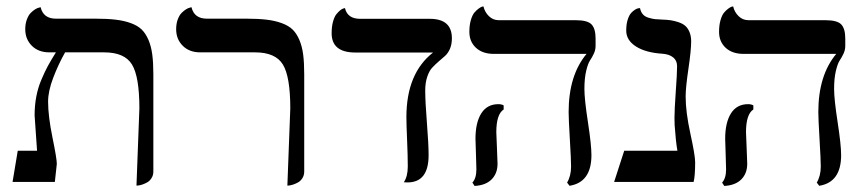

<svg xmlns="http://www.w3.org/2000/svg" viewBox="-20 -580 2757 612"><path d="M415 11.7 424.3 -234.4Q424.3 -335.9 400.6 -374.5Q377 -413.1 312 -413.1H187.5Q166 -375 149.7 -332.3Q133.3 -289.6 133.3 -255.9Q133.3 -210 147.2 -142.1Q161.1 -74.2 161.1 -57.6L154.8 0H20L36.6 -99.6H98.1Q90.3 -211.9 90.3 -212.4Q90.3 -243.7 95.7 -272.2Q101.1 -300.8 112.1 -326.4Q123 -352.1 132.8 -370.1Q142.6 -388.2 158.2 -413.1H137.2Q102.5 -413.1 81.5 -434.1Q60.5 -455.1 60.5 -486.8Q60.5 -504.4 65.7 -518.1Q70.8 -531.7 77.9 -538.8Q85 -545.9 92 -550.3Q99.1 -554.7 104.5 -555.7L109.4 -557.1Q118.2 -520.5 158.2 -520.5H284.2Q321.8 -520.5 348.6 -517.3Q375.5 -514.2 397 -506.3Q418.5 -498.5 431.4 -486.1Q444.3 -473.6 453.1 -453.1Q461.9 -432.6 465.3 -406.5Q468.8 -380.4 468.8 -343.8V-33.2Q468.8 -21.5 463.1 -12.5Q457.5 -3.4 449.7 1Q441.9 5.4 434.1 8.1Q426.3 10.7 420.9 11.2Z M896 11.7 905.3 -234.4Q905.3 -335.9 881.6 -374.5Q857.9 -413.1 793 -413.1H618.2Q583.5 -413.1 562.5 -434.1Q541.5 -455.1 541.5 -486.8Q541.5 -504.4 546.6 -518.1Q551.8 -531.7 558.8 -538.8Q565.9 -545.9 573 -550.3Q580.1 -554.7 585.4 -555.7L590.3 -557.1Q599.1 -520.5 639.2 -520.5H765.1Q802.7 -520.5 829.6 -517.3Q856.4 -514.2 877.9 -506.3Q899.4 -498.5 912.4 -486.1Q925.3 -473.6 934.1 -453.1Q942.9 -432.6 946.3 -406.5Q949.7 -380.4 949.7 -343.8V-33.2Q949.7 -21.5 944.1 -12.5Q938.5 -3.4 930.7 1Q922.9 5.4 915 8.1Q907.2 10.7 901.9 11.2Z M1335.4 -291Q1335.4 -256.3 1340.8 -188.2Q1346.2 -120.1 1346.2 -85.4Q1346.2 1.5 1278.8 1.5Q1275.9 1.5 1272 1.2Q1268.1 1 1267.1 1Q1279.8 -17.6 1279.8 -49.3Q1279.8 -83 1277.6 -133.8Q1275.4 -184.6 1275.4 -206.5Q1275.4 -346.2 1360.4 -412.6H1112.8Q1037.1 -412.6 1037.1 -474.1Q1037.1 -495.1 1041.5 -511Q1045.9 -526.9 1052.2 -534.7Q1058.6 -542.5 1064.7 -547.4Q1070.8 -552.2 1075.2 -553.2L1079.6 -554.2Q1087.4 -520 1128.4 -520H1350.1Q1420.4 -520 1420.4 -458Q1420.4 -438.5 1414.1 -424.1Q1407.7 -409.7 1398.4 -401.6Q1389.2 -393.6 1377.9 -383.8Q1366.7 -374 1357.4 -364Q1348.1 -354 1341.8 -335.2Q1335.4 -316.4 1335.4 -291Z M1562 -158.7Q1562 -149.4 1564 -108.6Q1565.9 -67.9 1565.9 -58.1Q1565.9 -27.3 1547.1 -8.3Q1528.3 10.7 1492.7 12.7L1485.8 2Q1498.5 -11.7 1498.5 -40.5Q1498.5 -49.8 1497.1 -89.1Q1495.6 -128.4 1495.6 -137.7Q1495.6 -189.5 1514.2 -218.8Q1532.7 -248 1568.8 -248Q1578.6 -248 1585.4 -244.1V-231Q1562 -215.8 1562 -158.7ZM1842.8 -296.4Q1842.8 -263.7 1854 -190.9Q1865.2 -118.2 1865.2 -85.4Q1865.2 1 1795.4 12.2L1787.6 2Q1800.3 -19.5 1800.3 -49.3Q1800.3 -70.3 1796.4 -136Q1792.5 -201.7 1792.5 -222.7Q1792.5 -339.8 1849.6 -408.2H1554.7Q1518.1 -408.2 1497.1 -427.7Q1476.1 -447.3 1476.1 -478.5Q1476.1 -499.5 1480.7 -515.6Q1485.4 -531.7 1491.9 -539.6Q1498.5 -547.4 1505.1 -552.2Q1511.7 -557.1 1516.1 -558.6L1521 -559.6Q1525.4 -541 1538.6 -528.3Q1551.8 -515.6 1569.8 -515.6H1815.4Q1853 -515.6 1865.7 -502Q1878.4 -488.3 1878.4 -457.5V-433.6Q1878.4 -420.9 1872.8 -408.9Q1867.2 -397 1860.6 -387.2Q1854 -377.4 1848.4 -353.8Q1842.8 -330.1 1842.8 -296.4Z M2165.5 -272.5Q2165.5 -222.7 2180.7 -153.6Q2195.8 -84.5 2195.8 -63Q2195.8 -19.5 2190.9 0H1937.5L1969.7 -99.6H2139.2Q2133.8 -130.9 2130.4 -181.2Q2129.9 -188.5 2129.9 -204.1Q2129.9 -230.5 2134 -287.8Q2138.2 -345.2 2138.2 -369.1Q2138.2 -387.2 2125.5 -397.2Q2112.8 -407.2 2091.8 -408.7Q2038.1 -412.1 2007.1 -431.9Q1976.1 -451.7 1976.1 -482.4Q1976.1 -502.4 1980.7 -517.1Q1985.4 -531.7 1991.7 -538.6Q1998 -545.4 2004.4 -549.3Q2010.7 -553.2 2015.1 -553.7L2020 -554.2Q2022.5 -542 2029.1 -534.4Q2035.6 -526.9 2047.4 -523.4Q2059.1 -520 2067.4 -519Q2075.7 -518.1 2090.3 -517.6Q2106.4 -517.1 2117.9 -515.4Q2129.4 -513.7 2142.6 -509.3Q2155.8 -504.9 2164.1 -497.8Q2172.4 -490.7 2177.7 -478Q2183.1 -465.3 2183.1 -448.2Q2183.1 -419.9 2174.3 -360.4Q2165.5 -300.8 2165.5 -272.5Z M2357.9 -158.7Q2357.9 -149.4 2359.9 -108.6Q2361.8 -67.9 2361.8 -58.1Q2361.8 -27.3 2343 -8.3Q2324.2 10.7 2288.6 12.7L2281.7 2Q2294.4 -11.7 2294.4 -40.5Q2294.4 -49.8 2293 -89.1Q2291.5 -128.4 2291.5 -137.7Q2291.5 -189.5 2310.1 -218.8Q2328.6 -248 2364.7 -248Q2374.5 -248 2381.3 -244.1V-231Q2357.9 -215.8 2357.9 -158.7ZM2638.7 -296.4Q2638.7 -263.7 2649.9 -190.9Q2661.1 -118.2 2661.1 -85.4Q2661.1 1 2591.3 12.2L2583.5 2Q2596.2 -19.5 2596.2 -49.3Q2596.2 -70.3 2592.3 -136Q2588.4 -201.7 2588.4 -222.7Q2588.4 -339.8 2645.5 -408.2H2350.6Q2314 -408.2 2293 -427.7Q2272 -447.3 2272 -478.5Q2272 -499.5 2276.6 -515.6Q2281.2 -531.7 2287.8 -539.6Q2294.4 -547.4 2301 -552.2Q2307.6 -557.1 2312 -558.6L2316.9 -559.6Q2321.3 -541 2334.5 -528.3Q2347.7 -515.6 2365.7 -515.6H2611.3Q2648.9 -515.6 2661.6 -502Q2674.3 -488.3 2674.3 -457.5V-433.6Q2674.3 -420.9 2668.7 -408.9Q2663.1 -397 2656.5 -387.2Q2649.9 -377.4 2644.3 -353.8Q2638.7 -330.1 2638.7 -296.4Z"/></svg>

Font: Libertinage
Style: l
Weight: 400
Designer: OSP
Foundry: OSP
Version: Version 1.0; 2008; OFL relea